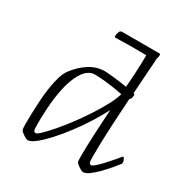

<svg xmlns="http://www.w3.org/2000/svg" viewBox="-176 -896 1006 1048"><g transform="rotate(30 327.0 -372.0)"><path d="M279 -711Q275 -711 273.5 -712.5Q272 -714 272 -719Q272 -732 277 -744.5Q282 -757 294 -757H527Q531 -757 533 -755.5Q535 -754 535 -749Q535 -736 530 -723.5Q525 -711 512 -711Q483 -712 454 -712.5Q425 -713 395.5 -713Q366 -713 337 -712.5Q308 -712 279 -711ZM142 13Q138 13 130.5 9.5Q123 6 115 0.5Q107 -5 100.5 -10.5Q94 -16 92 -20Q88 -28 88 -63Q88 -86 89 -122.5Q90 -159 92.5 -201.5Q95 -244 101 -285.5Q107 -327 117 -361.5Q127 -396 142 -417Q179 -467 224.5 -495.5Q270 -524 320 -524Q331 -524 372 -520Q413 -516 462 -508Q466 -555 468 -591.5Q470 -628 471 -665Q472 -702 472 -748Q472 -752 474 -754Q476 -756 481 -756Q492 -756 503.5 -753Q515 -750 522.5 -744Q530 -738 530 -729Q530 -723 529.5 -710Q529 -697 527.5 -677.5Q526 -658 524 -631.5Q522 -605 520 -571.5Q518 -538 515 -497H519Q521 -497 522 -495.5Q523 -494 523 -490Q523 -477 519 -468.5Q515 -460 511 -460Q511 -457 509.5 -432.5Q508 -408 505.5 -368.5Q503 -329 500.5 -281Q498 -233 496.5 -183Q495 -133 495 -89Q495 -58 498.5 -50Q502 -42 511 -42Q518 -42 534.5 -56.5Q551 -71 571 -92.5Q591 -114 608 -134Q625 -154 633 -164Q635 -166 636.5 -168Q638 -170 641 -170Q643 -170 648.5 -160.5Q654 -151 654 -141Q654 -137 653.5 -135Q653 -133 651 -131Q639 -115 618.5 -91Q598 -67 574.5 -43Q551 -19 529 -3Q507 13 491 13Q487 13 479.5 9.5Q472 6 464 0.5Q456 -5 449.5 -10.5Q443 -16 441 -20Q439 -25 438.5 -35.5Q438 -46 438 -63Q438 -85 439 -120Q440 -155 442 -196Q444 -237 446.5 -278.5Q449 -320 451 -355Q429 -312 397.5 -261.5Q366 -211 329.5 -162.5Q293 -114 257 -74.5Q221 -35 191 -11Q161 13 142 13ZM161 -42Q169 -42 191 -63Q213 -84 243.5 -119Q274 -154 307 -198Q340 -242 371 -289Q402 -336 426 -380.5Q450 -425 460 -460Q398 -472 354.5 -476.5Q311 -481 282 -481Q220 -481 182.5 -379Q145 -277 145 -89Q145 -58 148.5 -50Q152 -42 161 -42Z"/></g></svg>

Font: Briem Hand Thin
Style: Regular
Weight: 100
Designer: Gunnlaugur SE Briem, Eben Sorkin
Foundry: Sorkin Type Co.
Version: Version 1.003